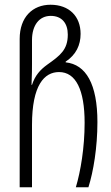

<svg xmlns="http://www.w3.org/2000/svg" viewBox="-20 -790 468 810"><path d="M63 0H115V-263C115 -431 167 -486 229 -486C300 -486 337 -411 337 -272C337 -167 320 -67 300 0H353C374 -66 391 -168 391 -275C391 -435 343 -518 257 -527V-530C301 -559 320 -600 320 -647C320 -721 272 -770 193 -770C118 -770 63 -718 63 -626ZM113 -432C115 -481 115 -498 115 -521V-621C115 -684 146 -723 194 -723C241 -723 266 -692 266 -644C266 -580 234 -556 179 -517C150 -496 128 -472 115 -432Z"/></svg>

Font: Noto Sans Georgian ExtraCondensed Light
Style: Regular
Weight: 300
Width: 2
Designer: Monotype Design Team, Akaki Razmadze
Foundry: Google LLC
Version: Version 2.005